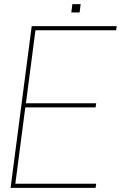

<svg xmlns="http://www.w3.org/2000/svg" viewBox="-20 -906 583 926"><path d="M369 -846ZM364 -846H324L329 -886H369ZM441 0H31L133 -780H543L540 -760H151L105 -408H444L441 -388H102L54 -20H444Z"/></svg>

Font: Tanohe Sans Thin
Style: Italic
Weight: 100
Designer: Village Type and Design LLC & Cristiano Sobral
Foundry: Cooper Hewitt Smithsonian Design Museum
Version: Version 1.00;September 29, 2021;FontCreator 13.0.0.2655 64-b